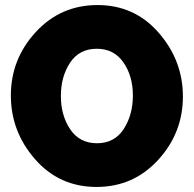

<svg xmlns="http://www.w3.org/2000/svg" viewBox="-20 -734 767 760"><path d="M362 6Q215 6 119 -103.5Q23 -213 23 -356Q23 -500 121.5 -607Q220 -714 366 -714Q513 -714 608.5 -604Q704 -494 704 -352Q704 -208 606 -101Q508 6 362 6ZM363 -541Q294 -541 257.5 -486Q221 -431 221 -354Q221 -277 258 -222Q295 -167 364 -167Q433 -167 469.5 -223Q506 -279 506 -356Q506 -433 468.5 -487Q431 -541 363 -541Z"/></svg>

Font: Raleway
Style: Heavy
Weight: 900
Designer: Matt McInerney, Pablo Impallari, Rodrigo Fuenzalida
Foundry: Matt McInerney, Pablo Impallari, Rodrigo Fuenzalida
Version: Version 2.001